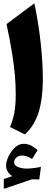

<svg xmlns="http://www.w3.org/2000/svg" viewBox="-20 -823 349 1186"><path d="M67.4 179.2Q67.4 199.2 90.8 208.7Q114.3 218.3 145.5 218.3Q164.1 218.3 188 215.3Q211.9 212.4 232.9 207.5L222.7 285.6L176.8 284.7L3.4 343.8V282.7L55.2 265.1Q38.1 253.4 27.8 237.3Q17.6 221.2 17.6 200.2Q17.6 175.3 32.2 143.8Q46.9 112.3 71.5 88.9Q96.2 65.4 125.5 65.4Q148.9 65.4 168 74.2Q187 83 212.4 104L178.2 159.2Q145 137.7 117.2 137.7Q97.7 137.7 82.5 149.2Q67.4 160.6 67.4 179.2ZM192.4 -802.7Q219.7 -670.4 232.2 -549.8Q244.6 -429.2 244.6 -333Q244.6 -215.8 219.2 -131.8Q193.8 -47.9 133.8 7.3L42 -38.6Q59.6 -80.6 68.4 -126.2Q77.1 -171.9 77.1 -238.3Q77.1 -294.4 72.3 -354.2Q67.4 -414.1 55.2 -490.7Q43 -567.4 20.5 -674.3Z"/></svg>

Font: Pinar-DS4-FD ExtraBold
Style: Regular
Weight: 800
Designer: Amin Abedi
Version: Version 3.000